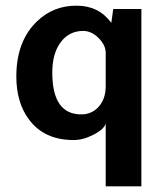

<svg xmlns="http://www.w3.org/2000/svg" viewBox="-20 -486 591 683"><path d="M356 176.8V-46.9Q351.1 -26.9 313.5 -7.3Q275.9 12.2 242.2 12.2Q137.2 12.2 83 -61Q38.1 -121.1 38.1 -213.9Q38.1 -339.8 111.8 -410.2Q169.9 -466.3 252.9 -465.8Q331.1 -465.8 376 -404.8L382.8 -454.1H482.9V176.8ZM356 -184.1V-294.9Q356 -295.9 356 -297.9Q356 -325.7 330.6 -350.8Q305.2 -376 275.9 -376Q226.1 -376 196 -335.9Q166 -295.9 166 -228Q166 -79.1 269 -79.1Q307.1 -79.1 331.5 -106.9Q356 -134.8 356 -179.2Q356 -182.1 356 -184.1Z"/></svg>

Font: Tajawal
Style: Bold
Weight: 700
Designer: Boutros Fonts
Foundry: Created by Boutros International 2017
Version: Version 1.700